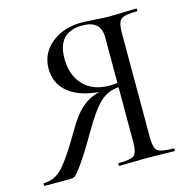

<svg xmlns="http://www.w3.org/2000/svg" viewBox="-103 -720 798 813"><g transform="rotate(-15 295.5 -314.0)"><path d="M564 -12Q566 -12 566 -6Q566 0 564 0Q548 0 507 -1Q466 -2 442 -2Q417 -2 377 -1Q337 0 322 0Q320 0 320 -6Q320 -12 322 -12Q376 -12 390.5 -24.5Q405 -37 405 -81V-323Q359 -320 324.5 -289Q290 -258 238 -168Q189 -84 161.5 -46Q134 -8 126 -4Q118 0 103 0H-5Q-8 0 -8 -6Q-8 -12 -5 -12Q44 -13 78.5 -51Q113 -89 171 -188Q208 -254 242.5 -284Q277 -314 321 -324Q232 -332 185.5 -371.5Q139 -411 139 -474Q139 -542 192 -585Q245 -628 326 -628Q339 -628 381.5 -625Q424 -622 442 -622Q467 -622 507.5 -623.5Q548 -625 563 -625Q566 -625 566 -619Q566 -613 563 -613Q508 -613 493 -600Q478 -587 478 -544V-81Q478 -37 493 -24.5Q508 -12 564 -12ZM215 -499Q215 -427 255.5 -383Q296 -339 372 -339Q383 -339 405 -341V-542Q405 -615 325 -615Q215 -615 215 -499Z"/></g></svg>

Font: Cormorant Garamond Book
Style: Regular
Weight: 500
Designer: Christian Thalmann (Catharsis Fonts)
Version: Version 1.000;PS 002.000;hotconv 1.0.88;makeotf.lib2.5.64775